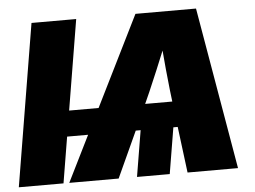

<svg xmlns="http://www.w3.org/2000/svg" viewBox="-52 -794 1141 859"><g transform="rotate(-5 518.0 -364.0)"><path d="M319.8 -727.5 199.2 0H-1.5L119.1 -727.5ZM720.2 -264.6 676.3 0H529.3L573.2 -264.6ZM225.1 0 585.9 -727.5H857.9L982.9 0H756.3L720.7 -282.2Q709 -374 700 -467.8Q690.9 -561.5 684.6 -658.7H734.9Q696.3 -561.5 657.2 -467.8Q618.2 -374 576.2 -282.2L446.8 0ZM187 -207 206.1 -322.3H857.9L838.4 -207Z"/></g></svg>

Font: Inter 24pt Black
Style: Italic
Weight: 900
Italic angle: -9.3988°
Designer: Rasmus Andersson
Foundry: rsms
Version: Version 4.001;git-66647c0bb